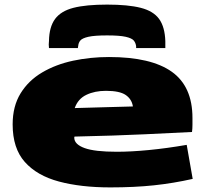

<svg xmlns="http://www.w3.org/2000/svg" viewBox="-20 -805 902 835"><path d="M460 10Q332 10 236.5 -15.5Q141 -41 88 -100.5Q35 -160 35 -264Q35 -343 69.5 -399Q104 -455 163.5 -490Q223 -525 298 -541Q373 -557 454 -557Q637 -557 727 -493Q817 -429 817 -292Q817 -280 817 -262.5Q817 -245 815 -231Q734 -227 609 -221Q484 -215 304 -211Q303 -209 303 -205Q304 -177 348 -161Q392 -145 488 -145Q550 -145 627.5 -152.5Q705 -160 792 -175L818 -27Q734 -8 649 1Q564 10 460 10ZM305 -335Q378 -337 446.5 -339Q515 -341 558 -342Q553 -374 526.5 -392Q500 -410 441 -410Q392 -410 355.5 -392.5Q319 -375 305 -335ZM446 -785Q537 -785 592 -771Q647 -757 672 -722.5Q697 -688 699 -626Q699 -619 699 -611.5Q699 -604 699 -596H572Q572 -598 572 -600Q572 -602 572 -604Q570 -619 561.5 -629Q553 -639 526.5 -645Q500 -651 446 -651Q391 -651 364.5 -645Q338 -639 329.5 -629Q321 -619 320 -604Q319 -602 319 -600Q319 -598 319 -596H193Q192 -604 192 -611.5Q192 -619 193 -627Q194 -688 219.5 -722.5Q245 -757 299.5 -771Q354 -785 446 -785Z"/></svg>

Font: Georama Extra Expanded ExtraBold
Style: Regular
Weight: 800
Width: 8
Designer: Jean-Baptiste Levee
Foundry: Production Type
Version: Version 1.000